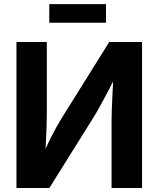

<svg xmlns="http://www.w3.org/2000/svg" viewBox="-20 -937 790 957"><path d="M688 0H536.1V-335.4Q536.1 -358.9 537.4 -397Q538.6 -435.1 541.3 -483.2Q543.9 -531.2 546.9 -584L568.4 -578.6Q540 -522.9 517.3 -479.7Q494.6 -436.5 475.3 -401.9Q456.1 -367.2 435.5 -335L226.1 0H62V-727.5H213.4V-374.5Q213.4 -347.7 212.2 -306.4Q210.9 -265.1 208.5 -220.2Q206.1 -175.3 203.1 -137.2L187.5 -149.9Q205.6 -193.8 224.1 -231.9Q242.7 -270 260.5 -301.8Q278.3 -333.5 293.5 -357.9L524.4 -727.5H688ZM508.3 -916.5V-823.7H225.6V-916.5Z"/></svg>

Font: Inter 20pt
Style: Bold
Weight: 700
Version: Version 4.001;git-66647c0bb